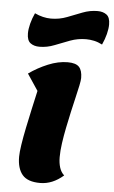

<svg xmlns="http://www.w3.org/2000/svg" viewBox="-60 -913 583 978"><g transform="rotate(5 231.5 -424.0)"><path d="M183 25Q119 25 92 -7Q65 -39 65 -99Q65 -121 71 -160.5Q77 -200 87 -248.5Q97 -297 108 -347Q119 -397 129 -441L73 -525Q118 -557 170 -578.5Q222 -600 270 -600Q312 -600 328.5 -582Q345 -564 345 -526Q345 -514 339.5 -487.5Q334 -461 325.5 -425.5Q317 -390 308 -349.5Q299 -309 290.5 -267Q282 -225 276.5 -186Q271 -147 271 -115Q271 -85 278.5 -61.5Q286 -38 302 -24Q246 25 183 25ZM119 -666Q91 -666 73 -679.5Q55 -693 55 -729Q55 -751 62 -778.5Q69 -806 82 -834Q103 -824 124 -819Q145 -814 165 -814Q208 -814 246.5 -829Q285 -844 322.5 -858.5Q360 -873 399 -873Q427 -873 445 -859.5Q463 -846 463 -810Q463 -788 456 -760.5Q449 -733 436 -705Q415 -716 394 -720.5Q373 -725 353 -725Q311 -725 272 -710.5Q233 -696 195.5 -681Q158 -666 119 -666Z"/></g></svg>

Font: Lemonada
Style: Regular
Weight: 400
Designer: Mohamed Gaber (Arabic), Eduardo Tunni (Latin)
Foundry: Kief Type Foundry
Version: Version 4.005